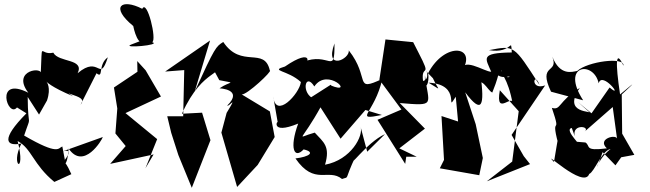

<svg xmlns="http://www.w3.org/2000/svg" viewBox="-20 -802 3099 915"><path d="M166 -256 204 -323C246 -447 113 -433 329 -343L185 -435C253 -340 409 -357 364 -303L440 -453C475 -424 445 -495 494 -529C453 -403 456 -543 350 -453C384 -524 259 -503 234 -551C166 -535 183 -621 174 -446C194 -488 31 -470 115 -360C-49 -443 18 -236 61 -290L106 -262C-18 -137 8 -103 82 -118C25 -9 107 36 64 -130C132 -93 137 -19 239 65L320 28C274 -75 297 32 307 -94C379 11 467 -136 470 -149L263 -75C356 -112 269 -16 289 -41L277 -104C257 -97 262 -59 95 -156C133 -270 113 -173 112 -340Z M673 0 729 -139 578 -263 747 -342 674 -467 634 -511 635 -460 523 -385 539 -285 530 -166 579 -106 505 -21 712 -66ZM606 -590C553 -570 755 -587 705 -601C729 -610 681 -808 658 -760C559 -811 503 -770 615 -678C615 -678 639 -550 684 -620Z M1025 -420C1111 -402 1079 -418 1026 -381C1026 -381 1142 -377 1063 -299C1071 -291 1116 -356 1060 -264L1035 -170L1110 89L1208 -16L1289 -149L1266 -271L1132 -352C1157 -349 1280 -465 1266 -466C1240 -582 1130 -473 1044 -602C1009 -580 1005 -578 908 -366L981 -609L767 -461L858 -468L853 -248H777L796 -169L830 -63L894 93L983 -134L943 -265L847 -260C951 -491 1062 -437 985 -494Z M1730 -79 1698 -199C1714 -156 1653 -40 1529 -17C1555 -105 1522 -124 1480 -170C1387 -145 1412 -116 1512 -299L1489 -319L1603 -141L1751 -312L1721 -278L1800 -254C1659 -226 1766 -261 1802 -426C1663 -361 1747 -429 1642 -562C1649 -521 1525 -461 1574 -595C1575 -437 1552 -559 1422 -506C1451 -487 1478 -581 1338 -485C1263 -463 1351 -469 1414 -411C1407 -355 1294 -232 1282 -342L1304 -216C1304 -239 1262 -156 1401 -213C1358 -95 1382 -42 1427 -90C1484 -77 1455 -55 1388 -47C1479 85 1545 -2 1610 51C1649 37 1616 66 1676 -60C1626 24 1725 -123 1815 -163ZM1620 -318 1556 -398 1462 -338 1479 -330C1413 -353 1433 -462 1478 -390C1541 -484 1674 -346 1556 -395Z M2052 -420 2027 -469C2061 -370 2102 -361 2022 -408C2188 -400 2097 -255 2152 -341L2163 -223L2084 -249L2096 -40L2076 0L2264 33L2281 -49L2247 -210L2197 -362C2278 -254 2290 -298 2270 -445C2256 -472 2256 -488 2232 -393C2278 -447 2301 -371 2326 -361C2380 -493 2322 -420 2409 -438C2394 -418 2357 -479 2371 -464C2361 -450 2399 -444 2425 -299C2432 -372 2338 -236 2362 -372L2452 -272L2421 -32L2300 62L2506 -20L2476 -58L2418 -159L2578 -395C2503 -369 2525 -469 2551 -397C2427 -589 2432 -586 2310 -563C2425 -544 2414 -631 2419 -552C2265 -550 2294 -524 2321 -460C2287 -460 2178 -539 2177 -456C2263 -582 2101 -610 2019 -451C1993 -504 2041 -427 1996 -416C1985 -503 2042 -421 1974 -552L1949 -601L1817 -614L1788 -422L1893 -280L1779 -231L1911 -21L1916 -55H1966L1883 -95L2005 -189L1885 -311C2061 -296 2022 -301 2005 -443C2002 -355 2029 -406 2020 -453Z M3003 -64 2945 -165 2943 -352C2983 -389 3035 -436 2935 -352C2912 -506 2914 -570 2951 -489C2958 -533 2780 -509 2731 -464C2705 -459 2649 -440 2612 -532C2645 -449 2541 -502 2606 -365L2759 -324C2649 -495 2810 -514 2833 -405C2849 -466 2957 -325 2885 -385L2799 -262L2734 -316L2795 -262C2810 -275 2656 -256 2743 -383C2638 -317 2654 -275 2610 -288C2663 -132 2593 -283 2649 -85C2641 -184 2644 -168 2620 -30C2553 -103 2762 103 2788 27C2814 16 2847 -84 2890 -92C2818 -37 2806 60 2852 -77L2913 -14C2983 -112 2982 -106 2905 -46ZM2719 -153C2704 -215 2801 -200 2764 -173L2900 -292L2921 -138C2923 -166 2822 -142 2872 -95C2762 -81 2796 -106 2770 -123L2721 -127C2776 -86 2661 -185 2705 -192Z"/></svg>

Font: Asimov Silicon
Style: Regular
Weight: 400
Designer: Google
Version: Version 2.000980; 2014